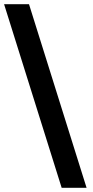

<svg xmlns="http://www.w3.org/2000/svg" viewBox="-32 -810 442 917"><path d="M-12.5 -790H106.5L381.5 87H262.5Z"/></svg>

Font: Hepta Slab SemiBold
Style: Regular
Weight: 600
Designer: Michael LaGattuta
Foundry: Michael LaGattuta
Version: Version 1.102